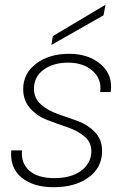

<svg xmlns="http://www.w3.org/2000/svg" viewBox="-20 -775 537 803"><path d="M407 -144Q407 -74 350.5 -33Q294 8 204 8Q120 8 70.5 -32Q21 -72 27 -146H72Q67 -93 102.5 -61.5Q138 -30 207 -30Q278 -30 320 -61.5Q362 -93 362 -143Q362 -181 332.5 -205Q303 -229 261.5 -243Q220 -257 178 -273Q136 -289 106.5 -321.5Q77 -354 77 -403Q77 -468 131.5 -509Q186 -550 269 -550Q351 -550 402 -505.5Q453 -461 443 -390H399Q406 -445 367 -479Q328 -513 265 -513Q203 -513 162.5 -483.5Q122 -454 122 -404Q122 -364 151.5 -338Q181 -312 222.5 -298Q264 -284 306 -268.5Q348 -253 377.5 -222Q407 -191 407 -144ZM201 -624 421 -755 413 -711 195 -587Z"/></svg>

Font: Poppins ExtraLight
Style: Italic
Weight: 275
Italic angle: -10°
Designer: Ninad Kale (Devanagari), Jonny Pinhorn (Latin)
Foundry: Indian Type Foundry
Version: Version 3.200;PS 1.000;hotconv 16.6.54;makeotf.lib2.5.65590